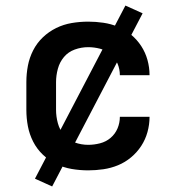

<svg xmlns="http://www.w3.org/2000/svg" viewBox="-20 -606 640 692"><path d="M298 8Q268 8 238.5 3Q209 -2 182.5 -15Q156 -28 134.5 -48.5Q113 -69 99.5 -95.5Q86 -122 80.5 -151Q75 -180 75 -210V-310Q75 -340 80.5 -369Q86 -398 99.5 -424.5Q113 -451 134.5 -471.5Q156 -492 182.5 -505Q209 -518 238.5 -523Q268 -528 298 -528Q325 -528 352.5 -524Q380 -520 405.5 -509.5Q431 -499 452.5 -481Q474 -463 489 -440Q504 -417 511.5 -390Q519 -363 519 -335Q519 -335 519 -335Q519 -335 519 -335H412Q412 -335 412 -335Q412 -335 412 -335Q412 -357 403.5 -377Q395 -397 378.5 -411Q362 -425 340.5 -430.5Q319 -436 298 -436Q273 -436 249.5 -427.5Q226 -419 210.5 -400.5Q195 -382 188.5 -358Q182 -334 182 -310V-210Q182 -186 188.5 -162Q195 -138 210.5 -119.5Q226 -101 249.5 -92.5Q273 -84 298 -84Q319 -84 340.5 -89.5Q362 -95 378.5 -109Q395 -123 403.5 -143Q412 -163 412 -185Q412 -185 412 -185Q412 -185 412 -185H519Q519 -185 519 -185Q519 -185 519 -185Q519 -157 511.5 -130Q504 -103 489 -80Q474 -57 452.5 -39Q431 -21 405.5 -10.5Q380 0 352.5 4Q325 8 298 8ZM168 66 106 38 432 -586 494 -558Z"/></svg>

Font: Iosevka Custom SmBdEx
Style: Regular
Weight: 600
Width: 7
Monospace: yes
Designer: Belleve Invis
Foundry: Belleve Invis
Version: Version 11.2.4; ttfautohint (v1.8.4)